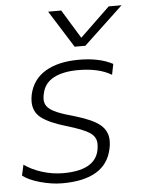

<svg xmlns="http://www.w3.org/2000/svg" viewBox="-52 -749 594 805"><g transform="rotate(-5 245.0 -346.0)"><path d="M181 -707H236L310 -586L436 -707H490L324 -551H279ZM12 -32 22 -77Q54 -54 97.5 -40.5Q141 -27 186 -27Q339 -27 339 -137Q339 -166 312.5 -184Q286 -202 214 -223Q146 -243 112.5 -268Q79 -293 79 -337Q79 -350 82 -366Q96 -430 150.5 -462.5Q205 -495 292 -495Q378 -495 434 -465L425 -420Q372 -452 285 -452Q221 -452 181.5 -431Q142 -410 133 -366Q130 -353 130 -343Q130 -323 142 -309.5Q154 -296 181 -284.5Q208 -273 259 -259Q330 -238 360.5 -212Q391 -186 391 -145Q391 -127 387 -111Q360 15 178 15Q134 15 85.5 1.5Q37 -12 12 -32Z"/></g></svg>

Font: Prompt ExtraLight
Style: Italic
Weight: 275
Italic angle: -12°
Designer: Katatrad Team
Foundry: CadsonDemak
Version: Version 1.000